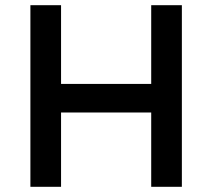

<svg xmlns="http://www.w3.org/2000/svg" viewBox="-20 -719 817 739"><path d="M97 0V-699H215V-396H562V-699H680V0H562V-286H215V0Z"/></svg>

Font: Montserrat_am3
Style: Regular
Weight: 400
Designer: Julieta Ulanovsky
Foundry: Julieta Ulanovsky, Armenina letters added by Vahan Hovhannisyan
Version: Version 2.001